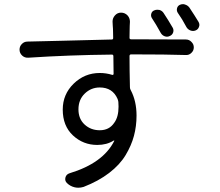

<svg xmlns="http://www.w3.org/2000/svg" viewBox="-20 -838 1040 907"><path d="M918 -734.4Q921.9 -727.5 921.9 -720.7Q921.9 -715.8 919.9 -710.9Q916 -699.2 904.3 -694.3Q892.6 -689.5 880.4 -693.8Q868.2 -698.2 861.3 -709Q840.8 -748 819.3 -778.3Q813.5 -788.1 816.4 -799.3Q819.3 -810.5 830.1 -815.4Q836.9 -818.4 844.7 -818.4Q849.6 -818.4 854.5 -816.4Q867.2 -812.5 875 -801.8Q900.4 -763.7 918 -734.4ZM795.9 -707Q801.8 -696.3 797.9 -684.6Q793.9 -672.9 782.2 -668Q770.5 -662.1 758.3 -666.5Q746.1 -670.9 739.3 -682.6Q716.8 -723.6 697.3 -752.9Q691.4 -762.7 694.8 -773.9Q698.2 -785.2 709 -789.1Q715.8 -792 722.7 -792Q727.5 -792 733.4 -791Q746.1 -787.1 752.9 -776.4Q774.4 -744.1 795.9 -707ZM451.2 -222.7Q496.1 -222.7 519.5 -257.8Q540 -285.2 540 -334Q540 -344.7 539.1 -356.4Q538.1 -364.3 535.2 -371.1Q511.7 -424.8 451.2 -424.8Q410.2 -424.8 380.4 -396Q350.6 -367.2 350.6 -321.3Q350.6 -276.4 379.9 -249.5Q409.2 -222.7 451.2 -222.7ZM591.8 -659.2Q591.8 -652.3 599.6 -652.3H606.4Q654.3 -652.3 858.4 -651.4Q874 -651.4 884.8 -639.6Q895.5 -628.9 895.5 -614.3Q895.5 -598.6 883.8 -587.9Q873 -577.1 857.4 -578.1Q766.6 -581.1 605.5 -581.1H599.6Q591.8 -581.1 591.8 -573.2Q591.8 -507.8 593.8 -425.8Q593.8 -418 597.7 -412.1Q625 -360.4 625 -292Q625 -242.2 612.8 -196.3Q600.6 -150.4 573.2 -105Q545.9 -59.6 495.6 -21Q445.3 17.6 375 44.9Q362.3 48.8 349.6 48.8Q341.8 48.8 333 46.9Q311.5 42 295.9 26.4Q285.2 15.6 289.1 0.5Q293 -14.6 308.6 -19.5Q466.8 -67.4 519.5 -171.9Q520.5 -172.9 519.5 -173.8Q518.6 -174.8 516.6 -173.8Q484.4 -153.3 439.5 -153.3Q373 -153.3 324.7 -198.2Q276.4 -243.2 276.4 -320.3Q276.4 -392.6 328.1 -442.9Q379.9 -493.2 451.2 -493.2Q481.4 -493.2 509.8 -484.4Q512.7 -483.4 514.6 -484.9Q516.6 -486.3 516.6 -489.3L515.6 -572.3Q515.6 -580.1 508.8 -580.1Q307.6 -578.1 113.3 -565.4Q96.7 -564.5 85 -575.2Q72.3 -586.9 72.3 -603.5Q72.3 -619.1 83 -629.9Q93.8 -641.6 110.4 -641.6Q120.1 -641.6 274.9 -645.5Q429.7 -649.4 507.8 -651.4Q514.6 -651.4 514.6 -658.2Q514.6 -667 514.2 -680.2Q513.7 -693.4 513.7 -701.7Q513.7 -710 512.7 -715.8L511.7 -736.3Q511.7 -752 522.5 -764.6Q534.2 -778.3 551.8 -778.3Q570.3 -778.3 583 -764.6Q593.8 -752 593.8 -735.4L592.8 -715.8Q592.8 -710 592.3 -690.4Q591.8 -670.9 591.8 -659.2Z"/></svg>

Font: Gen Jyuu Gothic Regular
Style: Regular
Weight: 400
Designer: [Source Han Sans]
Ryoko NISHIZUKA  (kana & ideographs); Paul D. Hunt (Latin, Greek & Cyrillic); Wenlong ZHANG  (bopomofo
Version: Version 1.002.20150607